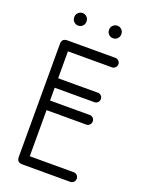

<svg xmlns="http://www.w3.org/2000/svg" viewBox="-152 -886 723 959"><g transform="rotate(20 209.5 -406.5)"><path d="M345.9 -51Q356.6 -51 364 -43.6Q371.4 -36.2 371.4 -25.5Q371.4 -14.8 364 -7.4Q356.6 0 345.9 0H91.2Q62 0 62 -29.2V-629.8Q62 -659 91.2 -659H345.9Q356.6 -659 364 -651.6Q371.4 -644.2 371.4 -634.1Q371.4 -623.8 364 -616.2Q356.6 -608.6 345.9 -608.6H112.4V-51ZM323.8 -347.1Q333.9 -347.1 341.2 -339.8Q348.6 -332.4 348.6 -321.6Q348.6 -310.9 341.2 -303.5Q333.9 -296.1 323.8 -296.1H87.5Q76.8 -296.1 69.4 -303.5Q62 -310.9 62 -321.6Q62 -332.4 69.4 -339.8Q76.8 -347.1 87.5 -347.1ZM323.8 -465.5Q333.9 -465.5 341.2 -458.4Q348.6 -451.4 348.6 -440.6Q348.6 -429.9 341.2 -422.5Q333.9 -415.1 323.8 -415.1H87.5Q76.8 -415.1 69.4 -422.5Q62 -429.9 62 -440.6Q62 -451.4 69.4 -458.4Q76.8 -465.5 87.5 -465.5ZM268.6 -781.4Q268.6 -794.5 278.1 -803.9Q287.5 -813.4 301.2 -813.4Q314.8 -813.4 324.2 -803.9Q333.6 -794.5 333.6 -781.4V-779.1Q333.6 -765.6 324.2 -756.2Q314.8 -746.8 301.2 -746.8Q287.5 -746.8 278.1 -756.2Q268.6 -765.6 268.6 -779.1ZM83.6 -781.4Q83.6 -794.5 93.1 -803.9Q102.5 -813.4 116.2 -813.4Q129.8 -813.4 139.2 -803.9Q148.6 -794.5 148.6 -781.4V-779.1Q148.6 -765.6 139.2 -756.2Q129.8 -746.8 116.2 -746.8Q102.5 -746.8 93.1 -756.2Q83.6 -765.6 83.6 -779.1Z"/></g></svg>

Font: Libertine-Super Thin
Style: Regular
Weight: 100
Designer: Bastien Sozeau
Foundry: NBR — Bastien Sozeau
Version: Version 2.003;gftools[0.9.33]